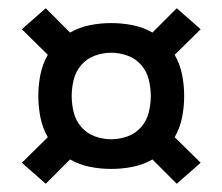

<svg xmlns="http://www.w3.org/2000/svg" viewBox="-20 -573 540 466"><path d="M409 -127 350 -186Q327 -173 301.5 -168Q276 -163 250 -163Q224 -163 198.5 -168Q173 -173 150 -186L91 -127L33 -178L96 -240Q83 -263 78 -288.5Q73 -314 73 -340Q73 -366 78 -391.5Q83 -417 96 -440L33 -502L91 -553L150 -494Q173 -507 198.5 -512Q224 -517 250 -517Q276 -517 301.5 -512Q327 -507 350 -494L409 -553L467 -502L404 -440Q417 -417 422 -391.5Q427 -366 427 -340Q427 -314 422 -288.5Q417 -263 404 -240L467 -178ZM250 -235Q270 -235 289.5 -242Q309 -249 322.5 -264.5Q336 -280 341 -300Q346 -320 346 -340Q346 -360 341 -380Q336 -400 322.5 -415.5Q309 -431 289.5 -438Q270 -445 250 -445Q230 -445 210.5 -438Q191 -431 177.5 -415.5Q164 -400 159 -380Q154 -360 154 -340Q154 -320 159 -300Q164 -280 177.5 -264.5Q191 -249 210.5 -242Q230 -235 250 -235Z"/></svg>

Font: Iosevka Term Medium
Style: Regular
Weight: 500
Monospace: yes
Designer: Belleve Invis
Foundry: Belleve Invis
Version: Version 26.3.1